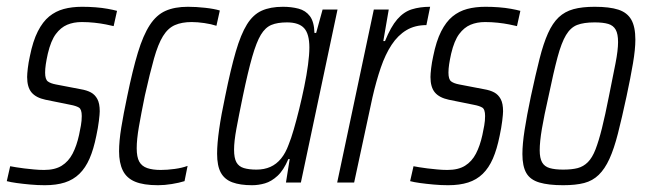

<svg xmlns="http://www.w3.org/2000/svg" viewBox="-31 -538 1904 566"><path d="M101 8Q80 8 58 6Q36 4 18 1.5Q0 -1 -11 -4L-1 -48Q5 -47 16 -45Q27 -43 40.5 -41.5Q54 -40 69 -38.5Q84 -37 99 -37Q131 -37 151 -49.5Q171 -62 183 -85Q195 -108 202 -140Q205 -154 207.5 -168Q210 -182 210 -196Q210 -216 201.5 -221Q193 -226 177 -229L103 -244Q75 -250 62 -265.5Q49 -281 49 -311Q49 -320 51 -337Q53 -354 57 -372Q66 -417 80.5 -445.5Q95 -474 114 -489.5Q133 -505 157 -511.5Q181 -518 211 -518Q231 -518 250.5 -516.5Q270 -515 286.5 -512Q303 -509 314 -506L304 -461Q296 -463 281 -466Q266 -469 247.5 -471Q229 -473 210 -473Q186 -473 167 -465Q148 -457 133.5 -437.5Q119 -418 110 -380Q106 -362 104 -348.5Q102 -335 102 -324Q102 -304 110 -298Q118 -292 134 -289L207 -275Q225 -272 237 -265.5Q249 -259 256 -246Q263 -233 263 -210Q263 -202 260.5 -181.5Q258 -161 253 -138Q245 -98 233 -70.5Q221 -43 203 -25.5Q185 -8 160 0Q135 8 101 8Z M435 8Q392 8 367 -2.5Q342 -13 331 -35.5Q320 -58 320 -92Q320 -122 326.5 -162Q333 -202 344 -254Q360 -332 375.5 -383Q391 -434 410.5 -464Q430 -494 457 -506Q484 -518 523 -518Q547 -518 574 -515Q601 -512 617 -507L607 -462Q592 -467 571.5 -470Q551 -473 534 -473Q505 -473 484.5 -464Q464 -455 449.5 -431.5Q435 -408 423 -365.5Q411 -323 396 -256Q385 -202 378.5 -164.5Q372 -127 372 -101Q372 -75 379.5 -61.5Q387 -48 403 -42.5Q419 -37 443 -37Q462 -37 484 -40Q506 -43 522 -49L513 -4Q497 1 475.5 4.5Q454 8 435 8Z M712 8Q677 8 654 -0.5Q631 -9 620 -29Q609 -49 609 -85Q609 -114 615 -156.5Q621 -199 633 -255Q649 -334 664 -385.5Q679 -437 697 -466Q715 -495 740.5 -506.5Q766 -518 803 -518Q828 -518 849 -512.5Q870 -507 882.5 -490.5Q895 -474 896 -441H901L920 -510H964L856 0H812L823 -69H819Q805 -36 787 -19.5Q769 -3 750 2.5Q731 8 712 8ZM725 -38Q748 -38 766 -46Q784 -54 797.5 -70.5Q811 -87 820 -112Q827 -129 835 -156.5Q843 -184 851 -216.5Q859 -249 866 -283Q873 -317 877 -347Q881 -377 881 -398Q881 -438 865.5 -455Q850 -472 815 -472Q787 -472 769 -464.5Q751 -457 738 -435.5Q725 -414 712.5 -370.5Q700 -327 685 -255Q673 -197 666 -159Q659 -121 659 -97Q659 -72 666 -59.5Q673 -47 688 -42.5Q703 -38 725 -38Z M963 0 1071 -510H1115L1099 -417H1104Q1121 -459 1140 -481Q1159 -503 1183 -510.5Q1207 -518 1237 -518L1226 -464Q1192 -464 1167 -449Q1142 -434 1123.5 -406Q1105 -378 1091.5 -338.5Q1078 -299 1067 -251L1013 0Z M1290 8Q1269 8 1247 6Q1225 4 1207 1.5Q1189 -1 1178 -4L1188 -48Q1194 -47 1205 -45Q1216 -43 1229.5 -41.5Q1243 -40 1258 -38.5Q1273 -37 1288 -37Q1320 -37 1340 -49.5Q1360 -62 1372 -85Q1384 -108 1391 -140Q1394 -154 1396.5 -168Q1399 -182 1399 -196Q1399 -216 1390.5 -221Q1382 -226 1366 -229L1292 -244Q1264 -250 1251 -265.5Q1238 -281 1238 -311Q1238 -320 1240 -337Q1242 -354 1246 -372Q1255 -417 1269.5 -445.5Q1284 -474 1303 -489.5Q1322 -505 1346 -511.5Q1370 -518 1400 -518Q1420 -518 1439.5 -516.5Q1459 -515 1475.5 -512Q1492 -509 1503 -506L1493 -461Q1485 -463 1470 -466Q1455 -469 1436.5 -471Q1418 -473 1399 -473Q1375 -473 1356 -465Q1337 -457 1322.5 -437.5Q1308 -418 1299 -380Q1295 -362 1293 -348.5Q1291 -335 1291 -324Q1291 -304 1299 -298Q1307 -292 1323 -289L1396 -275Q1414 -272 1426 -265.5Q1438 -259 1445 -246Q1452 -233 1452 -210Q1452 -202 1449.5 -181.5Q1447 -161 1442 -138Q1434 -98 1422 -70.5Q1410 -43 1392 -25.5Q1374 -8 1349 0Q1324 8 1290 8Z M1629 8Q1586 8 1559 0Q1532 -8 1520.5 -28Q1509 -48 1509 -84Q1509 -113 1515.5 -155Q1522 -197 1534 -254Q1548 -319 1559.5 -364.5Q1571 -410 1584.5 -440Q1598 -470 1616 -487Q1634 -504 1659.5 -511Q1685 -518 1722 -518Q1766 -518 1792 -509.5Q1818 -501 1830 -480Q1842 -459 1842 -421Q1842 -393 1835 -351.5Q1828 -310 1816 -254Q1802 -189 1790.5 -144Q1779 -99 1765.5 -69.5Q1752 -40 1734 -22.5Q1716 -5 1691 1.5Q1666 8 1629 8ZM1629 -38Q1655 -38 1672 -42.5Q1689 -47 1702 -60Q1715 -73 1724.5 -97.5Q1734 -122 1743.5 -160Q1753 -198 1764 -254Q1776 -313 1783.5 -351.5Q1791 -390 1791 -414Q1791 -438 1784 -450.5Q1777 -463 1762 -467.5Q1747 -472 1722 -472Q1690 -472 1670.5 -464.5Q1651 -457 1637.5 -434.5Q1624 -412 1612.5 -369Q1601 -326 1586 -254Q1573 -197 1566.5 -158.5Q1560 -120 1560 -95Q1560 -72 1567 -59.5Q1574 -47 1589.5 -42.5Q1605 -38 1629 -38Z"/></svg>

Font: Saira ExtraCondensed Light
Style: Italic
Weight: 300
Width: 2
Italic angle: -12°
Designer: Hector Gatti with collaboration of the Omnibus-Type team
Foundry: Omnibus-Type
Version: Version 1.101